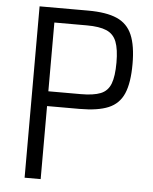

<svg xmlns="http://www.w3.org/2000/svg" viewBox="-55 -846 711 893"><g transform="rotate(5 300.0 -400.0)"><path d="M93.5 0V-800H320Q405.5 -800 455 -778.2Q504.5 -756.5 526 -706.2Q547.5 -656 547.5 -570.5Q547.5 -482.5 526 -432.5Q504.5 -382.5 455 -361.8Q405.5 -341 320 -341H121.5V-410H320Q379 -410 412.2 -423.2Q445.5 -436.5 459 -471.5Q472.5 -506.5 472.5 -570.5Q472.5 -632.5 459 -667.5Q445.5 -702.5 412.2 -716.8Q379 -731 320 -731H106.5L168.5 -792.5V0Z"/></g></svg>

Font: Victor Mono Thin
Style: Regular
Weight: 100
Monospace: yes
Designer: Rune Bjørnerås
Version: Version 1.561;gftools[0.9.30]